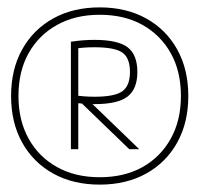

<svg xmlns="http://www.w3.org/2000/svg" viewBox="-20 -760 540 520"><path d="M250 -260Q178 -260 124 -290Q70 -320 40 -374Q10 -428 10 -500Q10 -572 40 -626Q70 -680 124 -710Q178 -740 250 -740Q322 -740 376 -710Q430 -680 460 -626Q490 -572 490 -500Q490 -428 460 -374Q430 -320 376 -290Q322 -260 250 -260ZM250 -280Q317 -280 366 -307.5Q415 -335 442.5 -384.5Q470 -434 470 -500Q470 -567 442.5 -616Q415 -665 366 -692.5Q317 -720 250 -720Q184 -720 134.5 -692.5Q85 -665 57.5 -616Q30 -567 30 -500Q30 -434 57.5 -384.5Q85 -335 134.5 -307.5Q184 -280 250 -280ZM172 -647Q192 -650 207 -651Q222 -652 236 -652Q299 -652 325.5 -632Q352 -612 352 -565Q352 -519 325.5 -498.5Q299 -478 236 -478Q222 -478 208.5 -479Q195 -480 175 -482L177 -502Q196 -500 209 -499Q222 -498 236 -498Q291 -498 311.5 -513Q332 -528 332 -565Q332 -603 311.5 -617.5Q291 -632 236 -632Q221 -632 207 -631Q193 -630 175 -627L192 -647V-356H172ZM330 -356 186 -495H213L357 -356Z"/></svg>

Font: M PLUS Code Latin Thin
Style: Regular
Weight: 250
Designer: Coji Morishita
Foundry: UNDERFOREST DESIGN
Version: Version 1.002; ttfautohint (v1.8.3)